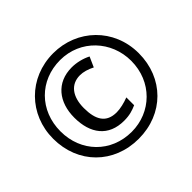

<svg xmlns="http://www.w3.org/2000/svg" viewBox="-166 -990 1164 1164"><g transform="rotate(-45 416.0 -408.0)"><path d="M416 -41C629 -41 783 -195 783 -408C783 -621 619 -775 416 -775C205 -775 49 -615 49 -408C49 -195 203 -41 416 -41ZM416 -101C239 -101 112 -233 112 -408C112 -587 241 -716 416 -716C590 -716 718 -577 718 -408C718 -229 583 -101 416 -101ZM431 -181C478 -181 508 -191 540 -205V-272C507 -259 466 -249 435 -249C347 -249 312 -306 312 -408C312 -506 357 -566 436 -566C464 -566 496 -557 529 -540L558 -605C521 -624 476 -635 435 -635C303 -635 230 -540 230 -408C230 -271 297 -181 431 -181Z"/></g></svg>

Font: Noto Sans Tamil UI SemiBold
Style: Regular
Weight: 600
Designer: Jelle Bosma - Monotype Design Team
Foundry: Monotype Imaging Inc.
Version: Version 2.004